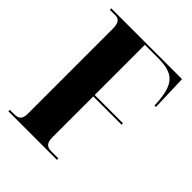

<svg xmlns="http://www.w3.org/2000/svg" viewBox="-202 -828 942 942"><g transform="rotate(45 269.0 -357.0)"><path d="M18 0H355V-10H306C272 -10 261 -27 261 -64V-346H457V-356H261V-704H354C461 -704 497 -666 504 -544L505 -527H515L509 -714H18V-704H59C79 -704 94 -690 94 -650V-62C94 -23 82 -10 47 -10H18Z"/></g></svg>

Font: Noto Serif Display ExtraCondensed Black
Style: Regular
Weight: 900
Width: 2
Designer: Monotype Design Team
Foundry: Monotype Imaging Inc.
Version: Version 2.009